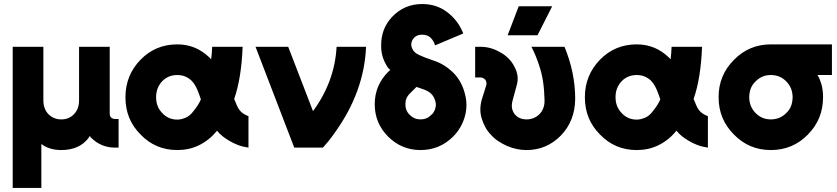

<svg xmlns="http://www.w3.org/2000/svg" viewBox="-20 -732 4150 952"><path d="M284 12Q374 12 420 -49Q421 -52 422.5 -54Q424 -56 426 -58Q427 -56 428 -53.5Q429 -51 432 -49Q481 0 551 0H568V-142H551Q540 -142 531 -149Q524 -157 524 -168V-500H372V-235Q372 -192 347 -166Q322 -140 284 -140Q246 -140 220 -166Q195 -192 195 -235V-500H43V200H185V-18Q224 12 284 12Z M859 -512Q751 -512 677 -436Q602 -359 602 -250Q602 -195 620.5 -149Q639 -103 677 -65Q751 12 859 12Q917 12 965 -11Q990 -23 1013 -41Q1036 -59 1056 -84Q1068 -69 1083 -57Q1098 -45 1115 -35Q1136 -22 1160 -13Q1184 -4 1212 0V-156Q1201 -160 1191 -166Q1181 -172 1174 -179Q1167 -186 1161.5 -195.5Q1156 -205 1152 -215Q1151 -219 1148 -225.5Q1145 -232 1141 -241Q1159 -292 1169.5 -357Q1180 -422 1183 -500H1032Q1031 -482 1030 -466.5Q1029 -451 1027 -438Q1024 -442 1020.5 -445Q1017 -448 1014 -451Q984 -479 947 -495Q906 -512 859 -512ZM859 -360Q887 -360 908 -348Q931 -336 946 -311Q953 -300 960.5 -282Q968 -264 976 -239Q969 -223 959.5 -208.5Q950 -194 940 -182Q923 -158 900 -148Q890 -144 880 -141.5Q870 -139 859 -139Q814 -139 784 -172Q754 -203 754 -250Q754 -297 784 -329Q814 -360 859 -360Z M1247 -500 1439 0H1581Q1594 -14 1609 -32.5Q1624 -51 1640 -74Q1786 -277 1795 -500H1649Q1644 -412 1614.5 -332.5Q1585 -253 1532 -181L1409 -500Z M2073 -712Q1984 -712 1923 -647Q1869 -589 1870 -506Q1869 -453 1897 -407Q1900 -401 1904.5 -395.5Q1909 -390 1915 -385L1905 -376Q1838 -309 1838 -215Q1838 -121 1905 -54Q1972 12 2065 12Q2159 12 2226 -54Q2266 -94 2283 -148Q2291 -174 2292.5 -201Q2294 -228 2288 -255Q2273 -326 2228 -371Q2207 -392 2182 -407.5Q2157 -423 2129 -432Q2102 -441 2084.5 -448Q2067 -455 2057 -460Q2046 -465 2038 -472Q2030 -479 2026 -487Q2012 -513 2027 -537Q2042 -560 2073 -560Q2101 -560 2117 -543Q2132 -527 2137 -507L2277 -566Q2251 -633 2193 -675Q2142 -712 2073 -712ZM2045 -301Q2050 -300 2055.5 -297.5Q2061 -295 2068 -293Q2073 -291 2075.5 -290.5Q2078 -290 2080 -289Q2103 -281 2117 -268Q2136 -250 2141 -219Q2142 -204 2137 -189Q2134 -183 2130 -175.5Q2126 -168 2118 -162Q2097 -140 2065 -140Q2034 -140 2012 -162Q1990 -183 1990 -215Q1990 -247 2012 -268Z M2336 -500V-348H2362Q2375 -348 2386 -337Q2395 -325 2391 -309L2370 -242Q2354 -189 2369 -143Q2376 -120 2387.5 -99.5Q2399 -79 2415 -63Q2431 -45 2451.5 -31.5Q2472 -18 2495 -8Q2519 2 2542.5 7Q2566 12 2591 12Q2691 12 2762 -61Q2831 -133 2832 -242Q2832 -371 2779 -500H2615Q2627 -477 2636.5 -453.5Q2646 -430 2653 -408Q2666 -371 2672.5 -328Q2679 -285 2680 -235Q2681 -193 2655 -166Q2628 -140 2591 -140Q2553 -140 2532 -166Q2510 -194 2522 -235L2542 -309Q2549 -333 2546 -355.5Q2543 -378 2532 -399Q2519 -425 2500 -443.5Q2481 -462 2456 -475Q2433 -488 2409.5 -494Q2386 -500 2362 -500ZM2497 -557H2645L2718 -701H2552Z M3137 -512Q3029 -512 2955 -436Q2880 -359 2880 -250Q2880 -195 2898.5 -149Q2917 -103 2955 -65Q3029 12 3137 12Q3195 12 3243 -11Q3268 -23 3291 -41Q3314 -59 3334 -84Q3346 -69 3361 -57Q3376 -45 3393 -35Q3414 -22 3438 -13Q3462 -4 3490 0V-156Q3479 -160 3469 -166Q3459 -172 3452 -179Q3445 -186 3439.5 -195.5Q3434 -205 3430 -215Q3429 -219 3426 -225.5Q3423 -232 3419 -241Q3437 -292 3447.5 -357Q3458 -422 3461 -500H3310Q3309 -482 3308 -466.5Q3307 -451 3305 -438Q3302 -442 3298.5 -445Q3295 -448 3292 -451Q3262 -479 3225 -495Q3184 -512 3137 -512ZM3137 -360Q3165 -360 3186 -348Q3209 -336 3224 -311Q3231 -300 3238.5 -282Q3246 -264 3254 -239Q3247 -223 3237.5 -208.5Q3228 -194 3218 -182Q3201 -158 3178 -148Q3168 -144 3158 -141.5Q3148 -139 3137 -139Q3092 -139 3062 -172Q3032 -203 3032 -250Q3032 -297 3062 -329Q3092 -360 3137 -360Z M3802 -512Q3694 -512 3619 -435Q3543 -359 3543 -250Q3543 -141 3619 -65Q3694 12 3802 12Q3911 12 3986 -65Q4061 -141 4061 -250Q4061 -267 4059 -283Q4057 -299 4053 -314Q4049 -327 4044.5 -338.5Q4040 -350 4033 -360H4105V-512ZM3802 -360Q3848 -360 3879 -328Q3910 -296 3910 -250Q3910 -227 3902.5 -207Q3895 -187 3879 -172Q3848 -140 3802 -140Q3757 -140 3726 -172Q3695 -204 3695 -250Q3695 -273 3702.5 -293Q3710 -313 3726 -328Q3757 -360 3802 -360Z"/></svg>

Font: Unageo
Style: ExtraBold
Weight: 800
Designer: Richard Sepsi
Foundry: Richard Sepsi
Version: Version 2.000